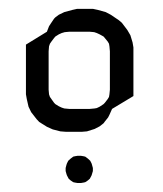

<svg xmlns="http://www.w3.org/2000/svg" viewBox="-20 -490 365 430"><path d="M38.1 -278.8V-390.1L85 -418.9L89.8 -431.2L94.2 -438L101.1 -448.2L104 -451.2L111.8 -457L124 -462.9L142.1 -467.8L152.8 -470.2H188L199.2 -467.8L216.8 -462.9L228 -457L246.1 -444.8L252.9 -439L265.1 -422.9L272 -411.1L276.9 -395L278.8 -383.8V-274.9L231 -246.1L225.1 -232.9L222.2 -227.1L214.8 -217.8L211.9 -213.9L203.1 -207L191.9 -201.2L174.8 -195.8L163.1 -194.8H127.9L115.2 -195.8L98.1 -200.2L85 -206.1L67.9 -216.8L62 -223.1L49.8 -238.8L43.9 -251L40 -268.1ZM88.9 -289.1 89.8 -278.8 91.8 -272.9 95.2 -268.1 101.1 -259.8 104 -256.8 111.8 -252 118.2 -249 124 -247.1 134.8 -246.1H181.2L191.9 -247.1L196.8 -248L203.1 -251L211.9 -256.8L214.8 -259.8L221.2 -268.1L224.1 -272.9L225.1 -278.8L226.1 -289.1V-375L225.1 -386.2L224.1 -392.1L221.2 -397L214.8 -404.8L211.9 -408.2L203.1 -413.1L196.8 -416L190.9 -418L181.2 -418.9H134.8L125 -418L118.2 -416L111.8 -413.1L104 -408.2L101.1 -404.8L95.2 -397L91.8 -392.1L89.8 -386.2L88.9 -375ZM127 -106.9V-113.8L128.9 -121.1L129.9 -124L132.8 -129.9L138.2 -134.8L144 -139.2L147.9 -140.1L153.8 -141.1H161.1L167 -140.1L170.9 -139.2L176.8 -134.8L182.1 -129.9L185.1 -124L186 -121.1L188 -113.8V-106.9L186 -100.1L185.1 -97.2L181.2 -89.8L176.8 -85.9L170.9 -82L167 -81.1L161.1 -80.1H153.8L147.9 -81.1L144 -82L138.2 -85.9L133.8 -89.8L129.9 -97.2L128.9 -100.1Z"/></svg>

Font: Petahja
Style: Regular
Weight: 400
Designer: T. Christopher White
Version: Version 1.1